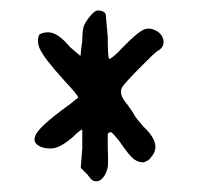

<svg xmlns="http://www.w3.org/2000/svg" viewBox="-20 -518 390 368"><path d="M155.3 -490.2Q163.1 -498 167 -498Q178.7 -498 182.6 -491.2Q182.6 -490.2 186.5 -447.3Q186.5 -405.3 189.5 -405.3Q190.4 -404.3 197.8 -410.2Q205.1 -416 213.9 -425.8Q243.2 -456.1 255.9 -461.4Q268.6 -466.8 284.2 -456.1Q293.9 -447.3 293.5 -436.5Q293 -425.8 281.2 -419.9Q274.4 -415 246.6 -386.7Q218.8 -358.4 213.9 -350.6Q207 -336.9 223.6 -318.4Q236.3 -300.8 238.3 -295.9Q242.2 -290 253.9 -276.4Q292 -241.2 269.5 -216.8Q266.6 -210.9 255.9 -207Q246.1 -206.1 236.8 -212.9Q227.5 -219.7 209 -247.1Q198.2 -260.7 194.3 -263.7Q191.4 -266.6 186.5 -261.7V-237.3Q187.5 -210 187 -202.1Q186.5 -194.3 182.6 -185.5Q173.8 -168 161.1 -170.9Q156.2 -170.9 147.5 -183.6L134.8 -196.3L137.7 -234.4V-269.5Q133.8 -269.5 119.1 -254.9Q92.8 -232.4 76.2 -233.4Q61.5 -233.4 52.7 -239.7Q43.9 -246.1 46.9 -254.9Q48.8 -271.5 114.3 -318.4L129.9 -331.1Q129.9 -335 103.5 -363.3Q63.5 -407.2 55.7 -425.8Q49.8 -441.4 55.7 -452.1Q62.5 -456.1 72.3 -456.1Q90.8 -456.1 114.3 -427.7L133.8 -411.1Q133.8 -411.1 134.8 -414.1Q134.8 -418 135.7 -425.3Q136.7 -432.6 137.7 -439.5Q137.7 -460.9 141.1 -469.2Q144.5 -477.5 155.3 -490.2Z"/></svg>

Font: JasonHandwriting3
Style: Regular
Weight: 400
Version: Version 1.24.9